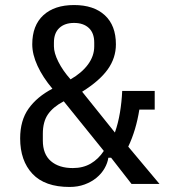

<svg xmlns="http://www.w3.org/2000/svg" viewBox="-20 -730 671 762"><path d="M421 -104H410Q407 -83 395 -62Q383 -41 363 -24.5Q343 -8 316 2Q289 12 256 12Q158 12 109 -40Q60 -92 60 -181Q60 -252 93.5 -299Q127 -346 188 -378Q150 -423 129 -468.5Q108 -514 108 -554Q108 -629 152 -669.5Q196 -710 274 -710Q352 -710 396 -669.5Q440 -629 440 -554Q440 -500 407.5 -454.5Q375 -409 306 -366L436 -204Q449 -241 456 -283Q463 -325 465 -369H594V-295H533Q520 -213 489 -148L613 0H502ZM274 -639Q237 -639 215.5 -619Q194 -599 194 -561V-546Q194 -520 211.5 -485Q229 -450 260 -415Q305 -441 329.5 -474.5Q354 -508 354 -546V-561Q354 -599 332.5 -619Q311 -639 274 -639ZM269 -63Q310 -63 340.5 -81Q371 -99 392 -131L233 -328Q191 -306 170.5 -276.5Q150 -247 150 -199V-172Q150 -118 182 -90.5Q214 -63 269 -63Z"/></svg>

Font: IBM Plex Sans Condensed Text
Style: Regular
Weight: 450
Width: 3
Designer: Mike Abbink, Paul van der Laan, Pieter van Rosmalen
Foundry: Bold Monday
Version: Version 1.1